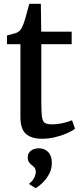

<svg xmlns="http://www.w3.org/2000/svg" viewBox="-20 -717 424 1006"><path d="M199.5 10Q145.5 10 116.2 -15.2Q87 -40.5 87 -104.5V-485.5H16.5V-531Q26.5 -534 38.5 -537Q50.5 -540 61 -543.2Q71.5 -546.5 76.5 -550.5Q82.5 -555 86.8 -560.2Q91 -565.5 94.8 -572.5Q98.5 -579.5 102 -589Q107 -601.5 113 -622.2Q119 -643 124.5 -663.8Q130 -684.5 133.5 -697H194L196 -551H355.5V-485.5H196.5V-177.5Q196.5 -125.5 200.5 -101.8Q204.5 -78 216.8 -71.8Q229 -65.5 253.5 -65.5Q280.5 -65.5 311 -72.5Q341.5 -79.5 357.5 -87L373 -42.5Q357.5 -30.5 329.8 -18.2Q302 -6 268 2Q234 10 199.5 10ZM251.5 137.5Q251.5 171 235.2 198.8Q219 226.5 199 244.5Q179 262.5 168 268.5H166.5L135 249.5L134 243Q148 235.5 157.8 216.8Q167.5 198 167.5 184Q167.5 169.5 161 161.5Q154.5 153.5 146.5 148Q139 142 132.2 133.2Q125.5 124.5 125.5 108.5Q125.5 89.5 135.5 78.8Q145.5 68 158.8 64Q172 60 181 60H183.5Q214 60 233 80.2Q252 100.5 251.5 137.5Z"/></svg>

Font: Merriweather 28pt Medium
Style: Regular
Weight: 500
Version: Version 2.100